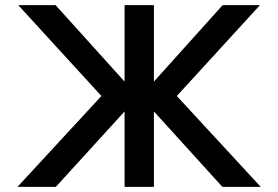

<svg xmlns="http://www.w3.org/2000/svg" viewBox="-20 -725 1081 746"><path d="M374 -352 51 -705H196L464 -408V-705H578V-408L845 -705H990L667 -352L993 1H844L578 -292V1H464V-292L197 1H48Z"/></svg>

Font: Poppins Cyr Med
Style: Regular
Weight: 500
Designer: Ninad Kale (Devanagari), Jonny Pinhorn (Latin)
Foundry: Indian Type Foundry
Version: 4.004